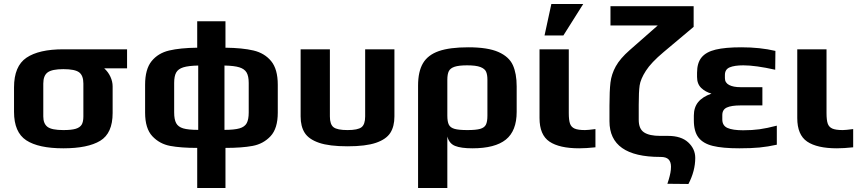

<svg xmlns="http://www.w3.org/2000/svg" viewBox="-20 -730 4297 958"><path d="M50 -172V-294Q50 -400 112 -442Q174 -484 296 -484H614V-389H500Q520 -371 531 -347Q542 -323 542 -299V-166Q542 -65 480 -27.5Q418 10 296 10Q172 10 111 -30Q50 -70 50 -172ZM396 -149V-313Q396 -353 375 -369Q354 -385 296 -385Q240 -385 218 -369Q196 -353 196 -313V-149Q196 -113 217 -97Q238 -81 296 -81Q337 -81 358 -87.5Q379 -94 387.5 -108Q396 -122 396 -149Z M964 8Q882 8 829 -2Q776 -12 740 -50.5Q704 -89 704 -168V-307Q704 -385 736.5 -425Q769 -465 824 -478Q879 -491 964 -492V-624H1105V-492Q1190 -491 1245 -478Q1300 -465 1333 -425Q1366 -385 1366 -307V-168Q1366 -89 1330 -50.5Q1294 -12 1240.5 -2Q1187 8 1105 8V208H964ZM969 -403Q920 -402 894.5 -394Q869 -386 859 -368Q849 -350 849 -316V-169Q849 -134 859 -115.5Q869 -97 894 -89.5Q919 -82 969 -82ZM1221 -169V-316Q1221 -350 1210.5 -368Q1200 -386 1174.5 -394Q1149 -402 1100 -403V-82Q1149 -82 1175 -89.5Q1201 -97 1211 -115.5Q1221 -134 1221 -169Z M1480 -149V-484H1626V-149Q1626 -109 1644.5 -95Q1663 -81 1714 -81Q1765 -81 1783.5 -95Q1802 -109 1802 -149V-484H1948V-149Q1948 -99 1927.5 -67Q1907 -35 1856 -17.5Q1805 0 1714 0Q1623 0 1572 -17.5Q1521 -35 1500.5 -67Q1480 -99 1480 -149Z M2066 -303Q2066 -373 2090.5 -414.5Q2115 -456 2169.5 -475Q2224 -494 2317 -494Q2414 -494 2467 -470.5Q2520 -447 2539 -405Q2558 -363 2558 -299V-172Q2558 -77 2504 -33.5Q2450 10 2337 10Q2280 10 2250.5 -2Q2221 -14 2212 -49V208H2066ZM2412 -153V-332Q2412 -357 2405.5 -372Q2399 -387 2377 -395.5Q2355 -404 2311 -404Q2270 -404 2248.5 -397Q2227 -390 2219.5 -375Q2212 -360 2212 -332V-153Q2212 -123 2219.5 -108Q2227 -93 2248 -87Q2269 -81 2312 -81Q2355 -81 2376 -87Q2397 -93 2404.5 -108Q2412 -123 2412 -153Z M2672 0ZM2672 -141V-484H2818V-166Q2818 -131 2824 -113.5Q2830 -96 2847 -88.5Q2864 -81 2899 -81Q2913 -81 2951 -86V5Q2904 10 2870 10Q2771 10 2721.5 -23.5Q2672 -57 2672 -141ZM2731 -710H2890L2791 -553H2697Z M3310 187Q3312 182 3317 165Q3322 148 3325 132.5Q3328 117 3328 102Q3328 78 3316 65.5Q3304 53 3276 53H3274Q3021 53 3021 -125V-203Q3021 -277 3026 -318.5Q3031 -360 3052.5 -399Q3074 -438 3122 -480L3262 -603H3026V-699H3441V-596L3291 -470Q3229 -418 3202.5 -376.5Q3176 -335 3171.5 -303.5Q3167 -272 3167 -207V-132Q3167 -87 3193.5 -69.5Q3220 -52 3274 -52H3313Q3379 -52 3414 -19.5Q3449 13 3449 58Q3449 123 3415 188Z M3442 -130V-153Q3442 -194 3463.5 -220.5Q3485 -247 3530 -263Q3500 -271 3479 -291Q3458 -311 3458 -346V-367Q3458 -416 3480.5 -443.5Q3503 -471 3551 -482.5Q3599 -494 3679 -494Q3773 -494 3849 -476L3848 -382Q3750 -404 3689 -404Q3645 -404 3621 -394Q3597 -384 3597 -356V-340Q3597 -317 3618 -306Q3639 -295 3675 -295H3784V-204H3675Q3629 -204 3606.5 -193.5Q3584 -183 3584 -156V-134Q3584 -103 3610 -91.5Q3636 -80 3688 -80Q3733 -80 3769.5 -85Q3806 -90 3856 -103V-8Q3811 2 3769.5 6Q3728 10 3669 10Q3585 10 3536.5 -2Q3488 -14 3465 -44Q3442 -74 3442 -130Z M3958 -141V-484H4104V-166Q4104 -131 4110 -113.5Q4116 -96 4133 -88.5Q4150 -81 4185 -81Q4199 -81 4237 -86V5Q4190 10 4156 10Q4057 10 4007.5 -23.5Q3958 -57 3958 -141Z"/></svg>

Font: Play
Style: Bold
Weight: 700
Designer: Jonas Hecksher (Cyrillic expansion: Cyreal)
Foundry: Jonas Hecksher, Playtype, e-types AS
Version: Version 2.101; ttfautohint (v1.5.65-e2d9)